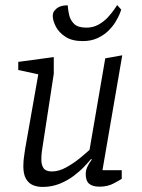

<svg xmlns="http://www.w3.org/2000/svg" viewBox="-20 -732 558 757"><path d="M148 5Q127 5 110 -2Q93 -9 82.5 -27Q72 -45 72 -77Q72 -88 73 -100Q74 -112 76 -123.5Q78 -135 79 -144L131 -439L52 -456V-488L192 -507V-441L147 -148Q146 -142 145 -134.5Q144 -127 143.5 -119.5Q143 -112 143 -103Q143 -81 152 -68.5Q161 -56 185 -56Q212 -56 241 -72Q270 -88 295 -108.5Q320 -129 333 -141L395 -502L462 -514L384 -61H460V-27Q453 -22 428.5 -9Q404 4 373 4Q345 4 331.5 -7.5Q318 -19 318 -45Q318 -60 324 -73.5Q330 -87 342 -103L339 -105Q330 -94 312.5 -75.5Q295 -57 270.5 -38.5Q246 -20 215 -7.5Q184 5 148 5ZM306 -570Q264 -570 238 -587Q212 -604 200 -627.5Q188 -651 188 -669Q188 -674 189.5 -680Q191 -686 195 -690Q202 -699 210.5 -703.5Q219 -708 228.5 -709.5Q238 -711 247 -711Q248 -694 252.5 -673.5Q257 -653 272 -638Q287 -623 321 -623Q347 -623 368.5 -635Q390 -647 405.5 -664Q421 -681 430.5 -695Q440 -709 442 -712L458 -694Q457 -690 451.5 -676.5Q446 -663 435 -645Q424 -627 406.5 -610Q389 -593 364 -581.5Q339 -570 306 -570Z"/></svg>

Font: Faustina Light Light
Style: Italic
Weight: 300
Italic angle: -8°
Version: Version 1.200